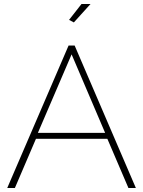

<svg xmlns="http://www.w3.org/2000/svg" viewBox="-20 -937 715 957"><path d="M348.1 -825.2 324.2 -837.9 386.2 -917H431.2ZM321.8 -710H352.1L657.2 0H620.1L515.1 -245.1H159.2L54.2 0H16.1ZM503.9 -274.9 336.9 -666 168.9 -274.9Z"/></svg>

Font: Rawline ExtraLight
Style: Regular
Weight: 275
Designer: Matt McInerney, Pablo Impallari, Rodrigo Fuenzalida
Foundry: Matt McInerney, Pablo Impallari, Rodrigo Fuenzalida
Version: Version 4.020;PS 004.020;hotconv 1.0.88;makeotf.lib2.5.64775